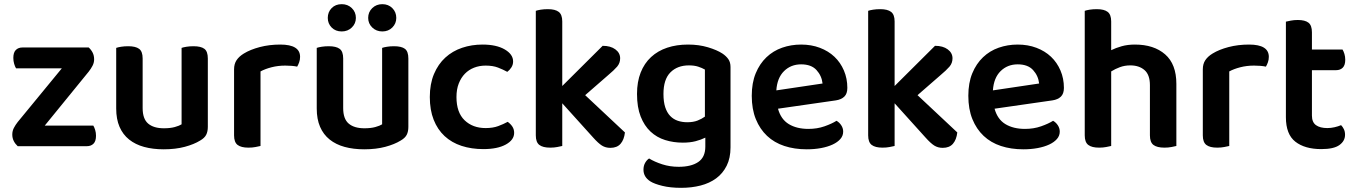

<svg xmlns="http://www.w3.org/2000/svg" viewBox="-20 -702 6515 922"><path d="M65 0Q53 -11 46 -25Q39 -39 39 -56Q39 -73 46.5 -87.5Q54 -102 65 -116L277 -374H57Q52 -382 48 -395.5Q44 -409 44 -424Q44 -450 56 -462Q68 -474 88 -474H406Q418 -463 425 -449Q432 -435 432 -417Q432 -401 424.5 -386.5Q417 -372 406 -358L195 -99H428Q433 -91 437 -78Q441 -65 441 -50Q441 -24 429 -12Q417 0 397 0Z M978 -93Q978 -70 970 -54.5Q962 -39 941 -27Q912 -9 867.5 3Q823 15 766 15Q714 15 672 3.5Q630 -8 600 -32Q570 -56 554 -93Q538 -130 538 -181V-472Q546 -475 561.5 -477.5Q577 -480 596 -480Q631 -480 648 -467.5Q665 -455 665 -421V-183Q665 -131 691.5 -108.5Q718 -86 767 -86Q798 -86 819.5 -92Q841 -98 852 -105V-472Q860 -475 875.5 -477.5Q891 -480 909 -480Q945 -480 961.5 -467.5Q978 -455 978 -421V-93Z M1231 -1Q1222 1 1207 4Q1192 7 1173 7Q1138 7 1121 -6Q1104 -19 1104 -52V-369Q1104 -395 1116 -413Q1128 -431 1151 -445Q1182 -464 1227.5 -476Q1273 -488 1326 -488Q1421 -488 1421 -429Q1421 -415 1416.5 -402.5Q1412 -390 1407 -382Q1384 -387 1350 -387Q1315 -387 1284 -379Q1253 -371 1231 -359Z M1941 -93Q1941 -70 1933 -54.5Q1925 -39 1904 -27Q1875 -9 1830.5 3Q1786 15 1729 15Q1677 15 1635 3.5Q1593 -8 1563 -32Q1533 -56 1517 -93Q1501 -130 1501 -181V-472Q1509 -475 1524.5 -477.5Q1540 -480 1559 -480Q1594 -480 1611 -467.5Q1628 -455 1628 -421V-183Q1628 -131 1654.5 -108.5Q1681 -86 1730 -86Q1761 -86 1782.5 -92Q1804 -98 1815 -105V-472Q1823 -475 1838.5 -477.5Q1854 -480 1872 -480Q1908 -480 1924.5 -467.5Q1941 -455 1941 -421ZM1689 -616Q1689 -589 1669.5 -570Q1650 -551 1621 -551Q1591 -551 1572.5 -570Q1554 -589 1554 -616Q1554 -644 1572.5 -663Q1591 -682 1621 -682Q1650 -682 1669.5 -663Q1689 -644 1689 -616ZM1883 -616Q1883 -589 1864 -570Q1845 -551 1816 -551Q1787 -551 1767.5 -570Q1748 -589 1748 -616Q1748 -644 1767.5 -663Q1787 -682 1816 -682Q1845 -682 1864 -663Q1883 -644 1883 -616Z M2312 -387Q2282 -387 2256.5 -377Q2231 -367 2212.5 -348Q2194 -329 2183 -301Q2172 -273 2172 -236Q2172 -162 2211 -124.5Q2250 -87 2312 -87Q2347 -87 2372.5 -96.5Q2398 -106 2418 -117Q2432 -107 2440.5 -94Q2449 -81 2449 -64Q2449 -30 2409 -8Q2369 14 2301 14Q2244 14 2196.5 -1.5Q2149 -17 2115 -48.5Q2081 -80 2062.5 -127Q2044 -174 2044 -236Q2044 -299 2064 -346.5Q2084 -394 2118.5 -425.5Q2153 -457 2199 -472.5Q2245 -488 2297 -488Q2364 -488 2404 -464.5Q2444 -441 2444 -407Q2444 -391 2435.5 -378Q2427 -365 2416 -357Q2396 -368 2371.5 -377.5Q2347 -387 2312 -387Z M2680 -1Q2671 1 2656 4Q2641 7 2622 7Q2587 7 2570 -6Q2553 -19 2553 -52V-650Q2561 -653 2576.5 -655.5Q2592 -658 2611 -658Q2646 -658 2663 -645Q2680 -632 2680 -599V-289L2874 -482Q2912 -482 2935 -465Q2958 -448 2958 -422Q2958 -399 2943.5 -382Q2929 -365 2898 -339L2790 -245L2981 -66Q2977 -31 2960 -11.5Q2943 8 2911 8Q2888 8 2870.5 -3Q2853 -14 2828 -42L2680 -206V-1Z M3367 -41Q3347 -31 3320.5 -24Q3294 -17 3259 -17Q3214 -17 3174 -29.5Q3134 -42 3104 -70Q3074 -98 3056.5 -142.5Q3039 -187 3039 -251Q3039 -309 3056.5 -353.5Q3074 -398 3106.5 -428Q3139 -458 3184 -473Q3229 -488 3284 -488Q3336 -488 3379.5 -475Q3423 -462 3449 -445Q3467 -433 3477.5 -418Q3488 -403 3488 -380V6Q3488 57 3469.5 94Q3451 131 3419 154.5Q3387 178 3344 189Q3301 200 3251 200Q3199 200 3160.5 190.5Q3122 181 3103 169Q3070 148 3070 113Q3070 94 3078 80Q3086 66 3097 59Q3123 75 3160 87Q3197 99 3239 99Q3299 99 3333 76Q3367 53 3367 2ZM3280 -115Q3309 -115 3329.5 -123Q3350 -131 3365 -142V-368Q3351 -376 3332.5 -382Q3314 -388 3288 -388Q3233 -388 3199.5 -354.5Q3166 -321 3166 -251Q3166 -213 3174.5 -187Q3183 -161 3198.5 -145Q3214 -129 3235 -122Q3256 -115 3280 -115Z M3716 -180Q3730 -129 3768 -106Q3806 -83 3862 -83Q3904 -83 3939.5 -95.5Q3975 -108 3997 -122Q4011 -114 4020 -100Q4029 -86 4029 -70Q4029 -50 4015.5 -34.5Q4002 -19 3978.5 -8Q3955 3 3923 9Q3891 15 3854 15Q3795 15 3746.5 -1Q3698 -17 3663.5 -49.5Q3629 -82 3609.5 -130Q3590 -178 3590 -242Q3590 -304 3609 -350Q3628 -396 3660.5 -427Q3693 -458 3736 -473Q3779 -488 3827 -488Q3876 -488 3917 -472.5Q3958 -457 3987 -429.5Q4016 -402 4032.5 -363.5Q4049 -325 4049 -280Q4049 -252 4034.5 -238Q4020 -224 3994 -220ZM3827 -393Q3778 -393 3745 -360.5Q3712 -328 3708 -268L3930 -301Q3926 -338 3901 -365.5Q3876 -393 3827 -393Z M4276 -1Q4267 1 4252 4Q4237 7 4218 7Q4183 7 4166 -6Q4149 -19 4149 -52V-650Q4157 -653 4172.5 -655.5Q4188 -658 4207 -658Q4242 -658 4259 -645Q4276 -632 4276 -599V-289L4470 -482Q4508 -482 4531 -465Q4554 -448 4554 -422Q4554 -399 4539.5 -382Q4525 -365 4494 -339L4386 -245L4577 -66Q4573 -31 4556 -11.5Q4539 8 4507 8Q4484 8 4466.5 -3Q4449 -14 4424 -42L4276 -206V-1Z M4756 -180Q4770 -129 4808 -106Q4846 -83 4902 -83Q4944 -83 4979.5 -95.5Q5015 -108 5037 -122Q5051 -114 5060 -100Q5069 -86 5069 -70Q5069 -50 5055.5 -34.5Q5042 -19 5018.5 -8Q4995 3 4963 9Q4931 15 4894 15Q4835 15 4786.5 -1Q4738 -17 4703.5 -49.5Q4669 -82 4649.5 -130Q4630 -178 4630 -242Q4630 -304 4649 -350Q4668 -396 4700.5 -427Q4733 -458 4776 -473Q4819 -488 4867 -488Q4916 -488 4957 -472.5Q4998 -457 5027 -429.5Q5056 -402 5072.5 -363.5Q5089 -325 5089 -280Q5089 -252 5074.5 -238Q5060 -224 5034 -220ZM4867 -393Q4818 -393 4785 -360.5Q4752 -328 4748 -268L4970 -301Q4966 -338 4941 -365.5Q4916 -393 4867 -393Z M5316 -1Q5307 1 5292 4Q5277 7 5258 7Q5223 7 5206 -6Q5189 -19 5189 -52V-650Q5197 -653 5212.5 -655.5Q5228 -658 5247 -658Q5282 -658 5299 -645Q5316 -632 5316 -599V-461Q5338 -472 5366.5 -480Q5395 -488 5430 -488Q5521 -488 5575 -441Q5629 -394 5629 -299V-1Q5621 1 5605.5 4Q5590 7 5572 7Q5536 7 5519 -6Q5502 -19 5502 -52V-293Q5502 -343 5476 -365.5Q5450 -388 5408 -388Q5381 -388 5358 -379.5Q5335 -371 5316 -359V-1Z M5883 -1Q5874 1 5859 4Q5844 7 5825 7Q5790 7 5773 -6Q5756 -19 5756 -52V-369Q5756 -395 5768 -413Q5780 -431 5803 -445Q5834 -464 5879.5 -476Q5925 -488 5978 -488Q6073 -488 6073 -429Q6073 -415 6068.5 -402.5Q6064 -390 6059 -382Q6036 -387 6002 -387Q5967 -387 5936 -379Q5905 -371 5883 -359Z M6280 -147Q6280 -115 6299.5 -101Q6319 -87 6354 -87Q6371 -87 6388.5 -91Q6406 -95 6420 -101Q6428 -93 6433.5 -81.5Q6439 -70 6439 -55Q6439 -25 6412 -5.5Q6385 14 6325 14Q6246 14 6200.5 -21.5Q6155 -57 6155 -139V-598Q6163 -600 6178.5 -603Q6194 -606 6212 -606Q6247 -606 6263.5 -593Q6280 -580 6280 -547V-464H6427Q6432 -456 6436 -443Q6440 -430 6440 -415Q6440 -389 6428 -377Q6416 -365 6396 -365H6280V-147Z"/></svg>

Font: Baloo Chettan 2 SemiBold
Style: Regular
Weight: 600
Designer: Maithili Shingre, Unnati Kotecha and Ek Type
Foundry: Ek Type
Version: Version 1.640;hotconv 1.0.111;makeotfexe 2.5.65597; ttfautoh